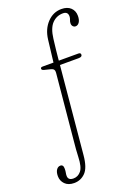

<svg xmlns="http://www.w3.org/2000/svg" viewBox="-238 -783 773 1094"><g transform="rotate(-20 149.0 -235.5)"><path d="M170 -452 169.5 -443H288Q302 -443 302 -431.5Q302 -417.5 280 -417.5H167L117.5 111Q111 184.5 82.8 213.5Q54.5 242.5 14 242.5Q-21.5 242.5 -41.2 222.5Q-61 202.5 -61 174Q-61 149.5 -51.5 135.8Q-42 122 -27.5 122Q-9 122 -9.5 147.5Q-9.5 160.5 -11.5 170Q-13.5 179.5 -13.5 188Q-14 216.5 19 216.5Q46.5 216.5 65.2 193.8Q84 171 86 111Q86.5 91 88.5 66.8Q90.5 42.5 93 17L131 -383.5Q133.5 -406.5 112.5 -412L72.5 -422Q58.5 -425.5 58.5 -434Q58.5 -443 71 -443H137L153 -577.5Q160.5 -638 196.8 -676.2Q233 -714.5 283 -714.5Q319 -714.5 339 -695.5Q359 -676.5 359 -646Q359 -622 349.8 -608Q340.5 -594 326.5 -594Q317.5 -594 311 -601Q304.5 -608 304.5 -619Q304.5 -630 308.8 -639.8Q313 -649.5 313 -659Q313.5 -688.5 283 -688.5Q244.5 -688.5 217.5 -660.8Q190.5 -633 183 -570.5Q178 -528 175.2 -504.2Q172.5 -480.5 170 -452Z"/></g></svg>

Font: Fraunces 72pt SuperSoft Thin
Style: Regular
Weight: 100
Version: Version 1.000;[b76b70a41]